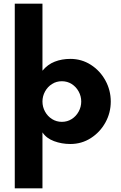

<svg xmlns="http://www.w3.org/2000/svg" viewBox="-20 -770 655 1040"><path d="M60 -750H210V-387Q238 -421 276.5 -436Q315 -451 361 -451Q422.1 -451 472.1 -419Q522 -387 551 -334Q580 -281 580 -220Q580 -159 551 -106.5Q522 -54 472.1 -22Q422.1 10 361 10Q314 10 272.5 -5.5Q231 -21 210 -53V250H60ZM420 -220Q420 -249 406 -274.5Q392 -300 368.2 -315Q344.5 -330 315 -330Q285.5 -330 261.8 -315Q238 -300 224 -274.5Q210 -248.9 210 -220Q210 -191 223.9 -165.6Q237.8 -140.2 261.8 -125.1Q285.9 -110 315 -110Q344.5 -110 368.2 -125Q392 -140 406 -165.5Q420 -191.1 420 -220Z"/></svg>

Font: Teachers[wght]
Style: Regular
Weight: 400
Designer: Alfredo Marco Pradil & Chank Diesel
Version: Version 1.000;Glyphs 3.1.2 (3151)